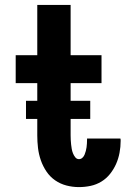

<svg xmlns="http://www.w3.org/2000/svg" viewBox="-20 -755 540 783"><path d="M302 8Q276 8 251 1.5Q226 -5 205 -19.5Q184 -34 169.5 -55.5Q155 -77 146.5 -101.5Q138 -126 135 -151.5Q132 -177 132 -203V-416H44V-530H132V-735H268V-530H394V-416H268V-203Q268 -194 268.5 -184.5Q269 -175 270 -166Q271 -157 272.5 -148Q274 -139 277.5 -130Q281 -121 287 -113.5Q293 -106 302 -106Q310 -106 316 -111.5Q322 -117 325 -124.5Q328 -132 330 -139.5Q332 -147 333 -154.5Q334 -162 334.5 -170Q335 -178 335 -186Q335 -187 335 -188Q335 -189 335 -190H471Q472 -188 472 -185Q472 -182 472 -180Q472 -156 467.5 -132Q463 -108 453.5 -86.5Q444 -65 429 -46Q414 -27 393.5 -14.5Q373 -2 349.5 3Q326 8 302 8ZM86 -270V-344H348V-270Z"/></svg>

Font: Iosevka Slab Heavy
Style: Regular
Weight: 900
Monospace: yes
Designer: Belleve Invis
Foundry: Belleve Invis
Version: Version 11.1.0; ttfautohint (v1.8.3)